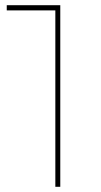

<svg xmlns="http://www.w3.org/2000/svg" viewBox="-20 -719 388 739"><path d="M6 -699H212V0H193V-688L202 -679H6Z"/></svg>

Font: Alexandria Thin
Style: Regular
Weight: 250
Designer: Mohamed Gaber
Foundry: Kief Type Foundry
Version: Version 5.100